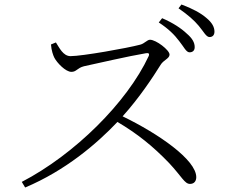

<svg xmlns="http://www.w3.org/2000/svg" viewBox="-20 -833 1040 855"><path d="M778 -650C799 -624 809 -600 824 -600C837 -600 847 -607 847 -623C847 -643 837 -662 811 -684C788 -706 751 -731 702 -752L687 -733C730 -705 757 -678 778 -650ZM865 -718C887 -692 898 -668 913 -668C926 -668 935 -676 935 -692C935 -712 925 -732 898 -754C875 -774 837 -795 788 -813L775 -796C818 -766 844 -743 865 -718ZM207 -635C209 -607 217 -586 222 -576C234 -553 272 -513 298 -513C321 -513 323 -530 354 -538C410 -550 552 -583 630 -596C641 -598 647 -595 642 -583C546 -377 312 -145 77 -23L92 2C272 -74 410 -192 503 -290C591 -238 661 -182 733 -107C790 -46 802 -14 826 -14C845 -14 854 -27 854 -44C854 -121 687 -237 526 -315C601 -398 662 -491 695 -544C708 -566 735 -572 735 -590C735 -610 675 -656 648 -656C635 -656 624 -639 604 -634C548 -619 346 -583 294 -583C261 -583 244 -621 229 -644Z"/></svg>

Font: Noto Serif CJK KR Light
Style: Regular
Weight: 300
Designer: Ryoko NISHIZUKA 西塚涼子 (kana & ideographs); Frank Grießhammer (Latin, Greek & Cyrillic); Wenlong ZHANG 张文龙 (bopomofo); San
Foundry: Adobe
Version: Version 2.001;hotconv 1.1.0;makeotfexe 2.6.0